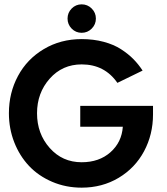

<svg xmlns="http://www.w3.org/2000/svg" viewBox="-20 -852 768 884"><path d="M310 -812.8Q329 -832 356 -832Q383 -832 402.2 -812.8Q421.5 -793.5 421.5 -766.5Q421.5 -739.5 402.2 -720.2Q383 -701 356 -701Q329 -701 310 -720.2Q291 -739.5 291 -766.5Q291 -793.5 310 -812.8ZM349.5 -364.5H684.5V-325.5Q684.5 -232.5 643.2 -155.5Q602 -78.5 526.2 -33.2Q450.5 12 356 12Q283 12 220 -15Q157 -42 113.5 -88.2Q70 -134.5 45.5 -197.2Q21 -260 21 -330.5Q21 -424.5 62.8 -502.2Q104.5 -580 181.8 -626Q259 -672 356 -672Q410.5 -672 457.2 -659.5Q504 -647 537.5 -625.2Q571 -603.5 594.5 -579.5Q618 -555.5 636.5 -527L520.5 -470.5Q461.5 -555.5 356 -555.5Q267 -555.5 208.8 -489.8Q150.5 -424 150.5 -330.5Q150.5 -236.5 208.8 -170.8Q267 -105 356 -105Q436.5 -105 488.5 -151Q540.5 -197 545.5 -268.5H349.5Z"/></svg>

Font: League Spartan SemiBold
Style: Regular
Weight: 600
Foundry: The League of Moveable Type
Version: Version 2.002